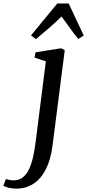

<svg xmlns="http://www.w3.org/2000/svg" viewBox="-142 -832 503 1106"><path d="M160.5 7Q150.5 87.5 122.2 142.8Q94 198 51 226.2Q8 254.5 -46.5 254.5Q-70.5 254.5 -91.5 249.8Q-112.5 245 -122.5 237L-108 199.5Q-101 202 -88.2 204.5Q-75.5 207 -64.5 207Q-33 207 -11.2 190.2Q10.5 173.5 25 143Q39.5 112.5 48.8 71Q58 29.5 64 -19.5L122 -478.5L56.5 -500.5L63 -530.5L210 -554L231 -543ZM65 -606.5 36.5 -628 188 -812H253.5L340.5 -627L308.5 -607.5Q284 -638 261.2 -670.2Q238.5 -702.5 212.5 -737Q179 -704 142 -671.8Q105 -639.5 65 -606.5Z"/></svg>

Font: Merriweather 48pt
Style: Italic
Weight: 400
Italic angle: -7.8°
Version: Version 2.101